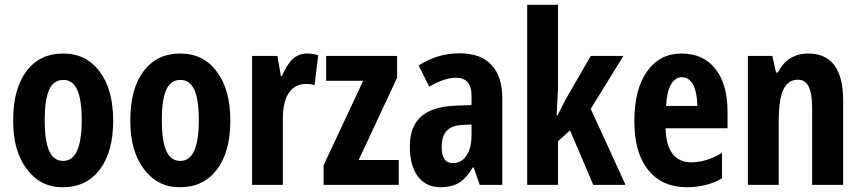

<svg xmlns="http://www.w3.org/2000/svg" viewBox="-20 -780 3627 810"><path d="M35.6 -272.9Q35.6 -405.8 91.8 -480Q147.9 -554.2 246.1 -554.2Q344.2 -554.2 400.4 -478Q457.5 -402.3 457.5 -271Q457.5 -139.6 400.9 -64.5Q344.2 9.8 245.6 9.8Q243.7 9.8 242.2 9.8Q150.4 9.8 93 -66.7Q35.6 -143.1 35.6 -266.6Q35.6 -270 35.6 -272.9ZM246.6 -101.1Q324.7 -101.1 324.7 -272.9Q324.7 -358.9 305.9 -400.9Q287.1 -442.9 246.6 -442.9Q206.1 -442.9 187.3 -401.1Q168.5 -359.4 168.5 -272.9Q168.5 -186.5 187.3 -143.8Q206.1 -101.1 246.6 -101.1Z M529.8 -272.9Q529.8 -405.8 585.9 -480Q642.1 -554.2 740.2 -554.2Q838.4 -554.2 894.5 -478Q951.7 -402.3 951.7 -271Q951.7 -139.6 895 -64.5Q838.4 9.8 739.7 9.8Q737.8 9.8 736.3 9.8Q644.5 9.8 587.2 -66.7Q529.8 -143.1 529.8 -266.6Q529.8 -270 529.8 -272.9ZM740.7 -101.1Q818.8 -101.1 818.8 -272.9Q818.8 -358.9 800 -400.9Q781.2 -442.9 740.7 -442.9Q700.2 -442.9 681.4 -401.1Q662.6 -359.4 662.6 -272.9Q662.6 -186.5 681.4 -143.8Q700.2 -101.1 740.7 -101.1Z M1275.4 -554.2Q1299.8 -554.2 1322.3 -546.9L1307.1 -420.9Q1293.9 -425.8 1271.5 -425.8Q1224.1 -425.8 1198.7 -388.4Q1173.3 -351.1 1173.3 -279.8V0H1043.5V-543.9H1150.4L1165 -459H1169.4Q1190.9 -509.8 1216.1 -532Q1241.2 -554.2 1275.4 -554.2Z M1662.1 -105V0H1345.2V-83L1512.2 -439H1356V-543.9H1655.3V-452.1L1493.2 -105Z M1746.1 -503.9Q1827.1 -555.2 1917.7 -555.2Q2008.3 -555.2 2053.7 -505.9Q2099.1 -456.5 2099.1 -365.2V0H2003.9L1978 -74.2H1975.1Q1946.8 -26.9 1916 -8.5Q1885.3 9.8 1837.9 9.8Q1777.8 9.8 1743.4 -34.9Q1709 -79.6 1709 -162.4Q1709 -245.1 1755.6 -287.4Q1802.2 -329.6 1897 -334L1969.2 -336.9V-376Q1969.2 -452.1 1903.3 -452.1Q1855 -452.1 1791 -414.1ZM1843.3 -159.2Q1843.3 -91.8 1891.1 -91.8Q1926.8 -91.8 1948 -123.8Q1969.2 -155.8 1969.2 -209V-254.9L1929.2 -252.9Q1884.8 -250.5 1864 -227.5Q1843.3 -204.6 1843.3 -159.2Z M2334 0H2204.1V-759.8H2334V-401.9L2328.1 -293H2332L2364.7 -357.9L2472.2 -543.9H2609.9L2472.2 -320.8L2619.1 0H2482.9L2384.8 -230L2334 -184.1Z M2876 9.8Q2773.9 9.8 2714.8 -62.5Q2656.2 -134.8 2656.2 -269Q2656.2 -403.3 2709.7 -478.8Q2763.2 -554.2 2855 -554.2Q2946.8 -554.2 2998 -489.5Q3049.3 -424.8 3049.3 -308.1V-238.8H2788.1Q2789.6 -167 2817.4 -131.1Q2845.2 -95.2 2896 -95.2Q2959 -95.2 3025.9 -134.8V-27.8Q2963.4 9.8 2876 9.8ZM2790 -333H2921.9Q2920.9 -392.1 2903.8 -423.1Q2886.7 -454.1 2857.4 -454.1Q2828.1 -454.1 2810.5 -423.6Q2793 -393.1 2790 -333Z M3389.2 -554.2Q3537.1 -554.2 3537.1 -355V0H3406.2V-324.2Q3406.2 -384.3 3391.8 -414.1Q3377.4 -443.8 3346.2 -443.8Q3304.7 -443.8 3284.9 -402.3Q3265.1 -360.8 3265.1 -261.2V0H3135.3V-543.9H3238.3L3253.9 -474.1H3262.2Q3279.8 -512.2 3312.7 -533.2Q3345.7 -554.2 3389.2 -554.2Z"/></svg>

Font: Open Sans Hebrew Condensed
Style: Bold
Weight: 700
Width: 3
Foundry: Ascender Corporation, Yanek Iontef
Version: Version 2.001;PS 002.001;hotconv 1.0.70;makeotf.lib2.5.58329